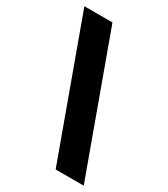

<svg xmlns="http://www.w3.org/2000/svg" viewBox="-181 -807 789 900"><g transform="rotate(30 213.5 -357.0)"><path d="M156 -722 422 8H270L4 -722Z"/></g></svg>

Font: Noto Sans Khmer ExtraBold
Style: Regular
Weight: 800
Version: Version 2.003